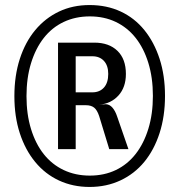

<svg xmlns="http://www.w3.org/2000/svg" viewBox="-20 -733 711 761"><path d="M335 8Q269 8 214 -17.5Q159 -43 119.5 -91Q80 -139 58.5 -205Q37 -271 37 -352Q37 -433 58.5 -499.5Q80 -566 119.5 -613.5Q159 -661 213.5 -687Q268 -713 335 -713Q403 -713 458 -687.5Q513 -662 552 -614Q591 -566 612.5 -500Q634 -434 634 -353Q634 -272 612.5 -205.5Q591 -139 552 -91.5Q513 -44 457.5 -18Q402 8 335 8ZM336 -37Q393 -37 439 -59Q485 -81 517.5 -122.5Q550 -164 568 -222.5Q586 -281 586 -353Q586 -425 568 -483.5Q550 -542 517.5 -583Q485 -624 439 -646Q393 -668 336 -668Q279 -668 232.5 -646Q186 -624 153.5 -582.5Q121 -541 103 -482.5Q85 -424 85 -352Q85 -280 103 -221.5Q121 -163 153.5 -122Q186 -81 232.5 -59Q279 -37 336 -37ZM210 -142V-564H354Q412 -564 445.5 -531.5Q479 -499 479 -440Q479 -387 449.5 -354.5Q420 -322 373 -318L400 -320Q415 -319 426 -306Q437 -293 444 -272L489 -142H413L373 -273Q365 -297 353 -306.5Q341 -316 320 -316H272L280 -324V-142ZM280 -367H346Q375 -367 392 -386Q409 -405 409 -440Q409 -473 392 -491.5Q375 -510 346 -510H280Z"/></svg>

Font: Nunito Sans 10pt Condensed SemiBold
Style: Regular
Weight: 600
Width: 3
Designer: Vernon Adams
Foundry: Vernon Adams
Version: Version 3.101;gftools[0.9.27]